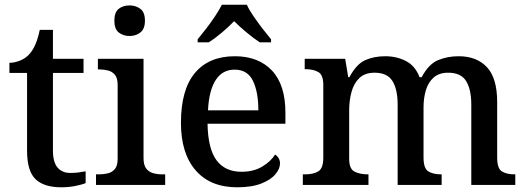

<svg xmlns="http://www.w3.org/2000/svg" viewBox="-20 -786 2237 816"><path d="M241 10Q167 10 131 -24.5Q95 -59 95 -146V-476H20V-519Q41 -519 64 -528Q87 -537 103 -554Q134 -586 149 -659H205V-536H335V-476H205V-146Q205 -97 224.5 -74Q244 -51 279 -51Q297 -51 313 -53Q329 -55 344 -58V-8Q331 -2 302 4Q273 10 241 10Z M531 -633Q503 -633 484.5 -648Q466 -663 466 -698Q466 -734 484.5 -748.5Q503 -763 531 -763Q557 -763 576.5 -748.5Q596 -734 596 -698Q596 -663 576.5 -648Q557 -633 531 -633ZM388 0V-45H401Q421 -45 439 -49.5Q457 -54 468.5 -68Q480 -82 480 -111V-425Q480 -454 468.5 -468Q457 -482 439 -486.5Q421 -491 401 -491H396V-536H590V-115Q590 -84 601.5 -69.5Q613 -55 631 -50Q649 -45 669 -45H682V0Z M988 10Q874 10 811.5 -62Q749 -134 749 -264Q749 -405 808.5 -476Q868 -547 978 -547Q1078 -547 1135.5 -486.5Q1193 -426 1193 -307V-260H862Q864 -153 900.5 -104.5Q937 -56 1006 -56Q1058 -56 1094.5 -78Q1131 -100 1149 -129Q1157 -125 1163.5 -115Q1170 -105 1170 -91Q1170 -69 1150.5 -45.5Q1131 -22 1090.5 -6Q1050 10 988 10ZM1078 -317Q1078 -395 1055 -442.5Q1032 -490 977 -490Q925 -490 896.5 -445.5Q868 -401 864 -317ZM820 -619Q836 -638 856 -664Q876 -690 894 -717Q912 -744 923 -766H1029Q1039 -744 1057.5 -717Q1076 -690 1096 -664Q1116 -638 1132 -619V-606H1084Q1058 -623 1028 -648Q998 -673 975 -696Q953 -673 923.5 -648Q894 -623 867 -606H820Z M1267 0V-45H1277Q1311 -45 1332.5 -57.5Q1354 -70 1354 -116V-425Q1354 -468 1332.5 -480Q1311 -492 1278 -492H1275V-536H1447L1460 -458H1465Q1495 -514 1532.5 -530.5Q1570 -547 1617 -547Q1666 -547 1705.5 -526.5Q1745 -506 1763 -458H1772Q1802 -514 1842 -530.5Q1882 -547 1929 -547Q2006 -547 2049.5 -500.5Q2093 -454 2093 -352V-117Q2093 -70 2113 -57.5Q2133 -45 2167 -45H2170V0H1983V-341Q1983 -406 1961 -441.5Q1939 -477 1885 -477Q1846 -477 1823 -456.5Q1800 -436 1790 -402.5Q1780 -369 1780 -330V-117Q1780 -70 1800.5 -57.5Q1821 -45 1854 -45H1857V0H1670V-341Q1670 -406 1648 -441.5Q1626 -477 1572 -477Q1531 -477 1507.5 -454.5Q1484 -432 1474 -395.5Q1464 -359 1464 -317V-111Q1464 -68 1487 -56.5Q1510 -45 1543 -45H1546V0Z"/></svg>

Font: Noto Serif Bengali Medium
Style: Regular
Weight: 500
Designer: Juan Bruce, Universal Thirst, Indian Type Foundry and the Monotype Design Team.
Foundry: Monotype Imaging Inc.
Version: Version 2.003; ttfautohint (v1.8.4.7-5d5b)